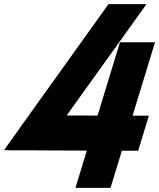

<svg xmlns="http://www.w3.org/2000/svg" viewBox="-70 -845 772 931"><path d="M418 -772 456.2 -825H640.2L556.5 -708L253.1 -285L403 -284.5L485.7 -555L511.7 -640H681.7L655.7 -555L572.8 -284H651.8L599.9 -114H520.9L491.8 -19L465.8 66H295.8L321.8 -19L351.1 -114.7L75.5 -116H-9.5L-50.2 -117L32.2 -233Z"/></svg>

Font: Nordica Plus
Style: NordicaClassicBkObl
Weight: 900
Version: Version 1.01